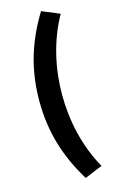

<svg xmlns="http://www.w3.org/2000/svg" viewBox="-153 -899 706 1163"><g transform="rotate(-15 200.0 -318.0)"><path d="M232 205 343 159C260 11 224 -157 224 -318C224 -478 260 -647 343 -795L232 -841C136 -684 81 -519 81 -318C81 -116 136 48 232 205Z"/></g></svg>

Font: Source Han Sans HK Heavy
Style: Regular
Weight: 900
Designer: Ryoko NISHIZUKA 西塚涼子 (kana, bopomofo & ideographs); Paul D. Hunt (Latin, Greek & Cyrillic); Sandoll Communications 산돌커뮤니
Foundry: Adobe
Version: Version 2.000;hotconv 1.0.107;makeotfexe 2.5.65593